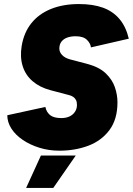

<svg xmlns="http://www.w3.org/2000/svg" viewBox="-20 -728 656 948"><path d="M273 16Q221 16 174.5 1.5Q128 -13 92 -37.5Q56 -62 36 -93.5Q16 -125 16 -159L204 -200Q209 -175 227 -160Q245 -145 283 -145Q305 -145 322 -152.5Q339 -160 349.5 -175Q360 -190 360 -210Q360 -225 355 -234.5Q350 -244 341 -250Q332 -256 319 -259L228 -283Q176 -297 141 -327Q106 -357 92 -401.5Q78 -446 87 -501Q98 -567 134.5 -613Q171 -659 231 -683.5Q291 -708 370 -708Q439 -708 488.5 -690Q538 -672 570 -634Q602 -596 616 -537L429 -494Q427 -514 409 -531.5Q391 -549 353 -549Q330 -549 312 -542.5Q294 -536 283.5 -522.5Q273 -509 273 -488Q273 -471 286.5 -456.5Q300 -442 325 -435L409 -413Q470 -397 502.5 -365.5Q535 -334 547.5 -296.5Q560 -259 560 -223Q560 -139 520.5 -86Q481 -33 416 -8.5Q351 16 273 16ZM109 200 182 40H354L243 200Z"/></svg>

Font: Figtree Black
Style: Italic
Weight: 900
Italic angle: -9.5°
Foundry: Erik Kennedy
Version: Version 2.001;gftools[0.9.30]